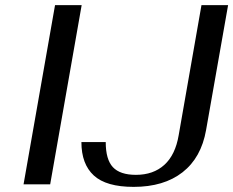

<svg xmlns="http://www.w3.org/2000/svg" viewBox="-20 -720 911 750"><path d="M195 -700H299L176 0H72ZM298 -165H393Q393 -97 421 -67Q449 -37 511 -37Q579 -37 622 -76Q665 -115 678 -192L767 -700H871L785 -212Q766 -104 693 -47Q620 10 502 10Q395 10 346.5 -34.5Q298 -79 298 -165Z"/></svg>

Font: Fahkwang
Style: Italic
Weight: 400
Italic angle: -10°
Version: Version 1.000; ttfautohint (v1.6)